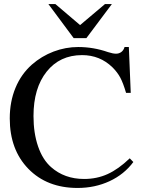

<svg xmlns="http://www.w3.org/2000/svg" viewBox="-20 -906 707 940"><path d="M620.1 -451.2H597.2Q583 -499.5 569.1 -525.6Q555.2 -551.8 530.8 -576.2Q469.2 -636.2 381.8 -636.2Q272.9 -636.2 208.5 -555.4Q144 -474.6 144 -337.9Q144 -254.4 166.3 -189.5Q188.5 -124.5 230 -87.9Q295.4 -29.8 392.1 -29.8Q454.1 -29.8 506.8 -53.7Q559.6 -77.6 615.2 -130.9L632.8 -112.8Q587.9 -52.2 516.4 -19Q444.8 14.2 359.9 14.2Q210.4 14.2 119.1 -79.3Q27.8 -172.9 27.8 -326.2Q27.8 -408.2 55.7 -475.6Q83.5 -543 136.2 -589.8Q183.6 -631.3 242.4 -653.6Q301.3 -675.8 362.8 -675.8Q437.5 -675.8 508.8 -650.9Q533.2 -643.1 547.9 -643.1Q563 -643.1 574.2 -651.6Q585.4 -660.2 589.8 -675.8H610.8ZM527.8 -886.2 402.8 -719.2H340.8L216.8 -886.2H251L372.1 -783.2L494.1 -886.2Z"/></svg>

Font: Accordance
Style: Regular
Weight: 400
Version: Version 1.1 (build May 11, 2018) Miklal Software Solutions, 